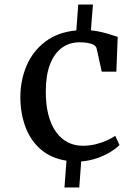

<svg xmlns="http://www.w3.org/2000/svg" viewBox="-20 -703 608 849"><path d="M70 -272Q70 -348.5 97.8 -413Q125.5 -477.5 180.8 -519.2Q236 -561 317.5 -568.5L326 -683H391L382 -569Q409 -566 431.5 -560.5Q454 -555 471.2 -549.2Q488.5 -543.5 500.5 -540L494.5 -386H430L407.5 -487.5Q405.5 -498.5 394 -504.8Q382.5 -511 366.2 -513.5Q350 -516 332 -516Q287.5 -516 254 -491.8Q220.5 -467.5 201.8 -420Q183 -372.5 182.5 -302.5Q182 -240.5 194.2 -194.5Q206.5 -148.5 228.5 -118.5Q250.5 -88.5 280.2 -73.5Q310 -58.5 345.5 -58.5Q376 -58.5 403.2 -65.2Q430.5 -72 452.5 -82Q474.5 -92 489.5 -102.5L508.5 -62Q493 -46 467 -30.2Q441 -14.5 408 -3.2Q375 8 339 11L330.5 126H265L274 7.5Q206 -3 160.8 -42Q115.5 -81 93 -140.5Q70.5 -200 70 -272Z"/></svg>

Font: Merriweather Light 18pt
Style: Regular
Weight: 400
Version: Version 2.100